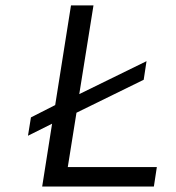

<svg xmlns="http://www.w3.org/2000/svg" viewBox="-20 -680 640 700"><path d="M133.8 0 169.9 -229 82 -185.1 92.8 -252 181.2 -296.9 238.8 -660.2H320.8L269 -336.9L514.2 -457L503.9 -389.2L258.8 -269L227.1 -70.8H551.8L541 0Z"/></svg>

Font: Office Code Pro D Italic
Style: Regular
Weight: 400
Italic angle: -9°
Designer: Nathan Rutzky & Paul D. Hunt
Foundry: Adobe Systems Incorporated
Version: Version 1.004;PS 001.004;hotconv 1.0.70;makeotf.lib2.5.58329